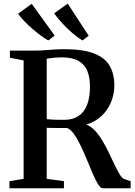

<svg xmlns="http://www.w3.org/2000/svg" viewBox="-20 -1016 726 1036"><path d="M31 0V-38.5L107.5 -51V-690L33.5 -704.5V-743H165Q195 -743 221.5 -745Q248 -747 273.5 -748.8Q299 -750.5 327.5 -750.5Q427.5 -750.5 486.8 -727.8Q546 -705 571.5 -661.2Q597 -617.5 597 -554.5Q597 -509.5 579.8 -466.5Q562.5 -423.5 528.8 -391Q495 -358.5 445 -344Q470.5 -335 492.2 -311.5Q514 -288 533 -256Q552 -224 568.5 -189.8Q585 -155.5 599.2 -125.2Q613.5 -95 626 -74.8Q638.5 -54.5 649.5 -50.5L685 -38V0H534.5Q523 0 509.2 -22Q495.5 -44 480.5 -79Q465.5 -114 449 -154Q432.5 -194 414.8 -231Q397 -268 378.5 -293.8Q360 -319.5 341 -325.5Q330.5 -325.5 315 -325.5Q299.5 -325.5 283.5 -325.5Q267.5 -325.5 253.5 -325.8Q239.5 -326 232 -326.5V-51L325 -38.5V0ZM328.5 -369.5Q372.5 -369.5 403.2 -389.8Q434 -410 449.8 -450Q465.5 -490 465.5 -548Q465.5 -597.5 451.2 -633Q437 -668.5 403.5 -687.5Q370 -706.5 313 -706.5Q294 -706.5 279.5 -705.2Q265 -704 253.2 -702.2Q241.5 -700.5 232 -699.5V-373Q244.5 -371.5 263.5 -370.5Q282.5 -369.5 300.5 -369.5Q318.5 -369.5 328.5 -369.5ZM240 -798Q222 -808 199 -825Q176 -842 152.8 -862.2Q129.5 -882.5 109.8 -903.2Q90 -924 77.5 -942L151 -995.5L275 -824L241 -798ZM424.5 -798Q400 -812.5 370.8 -837.5Q341.5 -862.5 315.2 -891.2Q289 -920 272 -944L345.5 -996.5L458.5 -823L425.5 -798Z"/></svg>

Font: Merriweather 72pt SemiBold
Style: Regular
Weight: 600
Version: Version 2.100